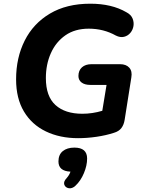

<svg xmlns="http://www.w3.org/2000/svg" viewBox="-20 -736 782 1038"><path d="M402 11Q304 11 228 -25.5Q152 -62 109.5 -133Q67 -204 67 -307Q67 -424 113.5 -516.5Q160 -609 250 -662.5Q340 -716 468 -716Q584 -716 663 -670Q688 -657 696.5 -636.5Q705 -616 701.5 -595Q698 -574 684.5 -558Q671 -542 650.5 -537Q630 -532 606 -544Q540 -581 460 -581Q385 -581 333.5 -545Q282 -509 255 -448.5Q228 -388 228 -314Q228 -215 280 -168Q332 -121 425 -121Q452 -121 479 -125Q506 -129 533 -137L556 -277H468Q438 -277 421 -290Q404 -303 404 -325Q404 -355 423 -372Q442 -389 475 -389H629Q662 -389 679 -370Q696 -351 690 -317L654 -89Q650 -62 636.5 -44Q623 -26 596 -18Q553 -4 502 3.5Q451 11 402 11ZM388 268Q370 285 351.5 281.5Q333 278 327.5 262Q322 246 341 226Q348 218 353 209.5Q358 201 361 192Q296 189 296 137Q296 100 319.5 81Q343 62 382 62Q451 62 451 121Q451 159 433.5 200.5Q416 242 388 268Z"/></svg>

Font: Nunito ExtraBold
Style: Italic
Weight: 800
Italic angle: -9°
Designer: Vernon Adams
Foundry: Vernon Adams
Version: Version 3.601; ttfautohint (v1.8.2.53-6de2)